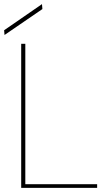

<svg xmlns="http://www.w3.org/2000/svg" viewBox="-27 -913 531 933"><path d="M76 0V-700H96V-18H445V0ZM-5 -743 -7 -766 177 -893 179 -869Z"/></svg>

Font: DM Sans 18pt Thin
Style: Regular
Weight: 250
Designer: Colophon Foundry, Jonny Pinhorn
Foundry: Colophon Foundry
Version: Version 4.004;gftools[0.9.30]